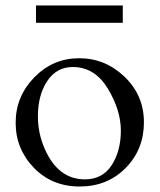

<svg xmlns="http://www.w3.org/2000/svg" viewBox="-20 -666 581 699"><path d="M37 -219Q37 -315 105 -384.5Q173 -454 268 -454Q363 -454 433.5 -386.5Q504 -319 504 -220.5Q504 -122 437.5 -54.5Q371 13 270 13Q169 13 103 -55.5Q37 -124 37 -219ZM158 -94Q206 -13 289 -13Q353 -13 386.5 -64.5Q420 -116 420 -190.5Q420 -265 372.5 -343.5Q325 -422 245 -422Q186 -422 152 -371Q118 -320 118 -242Q118 -164 158 -94ZM111 -646H427V-583H111Z"/></svg>

Font: Cardo
Style: Regular
Weight: 400
Designer: David J. Perry
Foundry: David J. Perry
Version: Version 1.0451